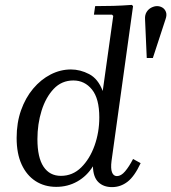

<svg xmlns="http://www.w3.org/2000/svg" viewBox="-20 -755 700 785"><path d="M48 -191Q48 -253 66 -304Q84 -355 115.5 -392.5Q147 -430 187 -450.5Q227 -471 270 -471Q308 -471 344.5 -452Q381 -433 400 -383L443 -690L438 -695H364L369 -730Q408 -730 443.5 -731Q479 -732 519 -735L524 -730L436 -97Q432 -66 438 -50.5Q444 -35 458 -35Q475 -35 491.5 -54.5Q508 -74 524 -105L555 -88Q530 -34 501.5 -12Q473 10 438 10Q403 10 382 -10.5Q361 -31 360 -75Q335 -35 296 -13Q257 9 210 9Q162 9 125.5 -14.5Q89 -38 68.5 -82.5Q48 -127 48 -191ZM133 -186Q133 -111 158 -73.5Q183 -36 229 -36Q277 -36 312 -70.5Q347 -105 366.5 -159.5Q386 -214 386 -275Q386 -352 356 -389Q326 -426 280 -426Q232 -426 199.5 -391.5Q167 -357 150 -302.5Q133 -248 133 -186ZM622 -730Q634 -730 644 -724Q654 -718 658.5 -706Q663 -694 657 -677L605 -518H580L573 -677Q572 -694 579.5 -706Q587 -718 599 -724Q611 -730 622 -730Z"/></svg>

Font: Brygada 1918
Style: Italic
Weight: 400
Italic angle: -8°
Designer: Mateusz Machalski | Borys Kosmynka | Przemek Hoffer
Foundry: NIEPODLEGLA 2018
Version: Version 3.006